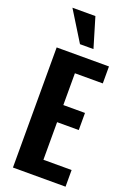

<svg xmlns="http://www.w3.org/2000/svg" viewBox="-197 -1148 832 1216"><g transform="rotate(20 219.0 -540.0)"><path d="M191.9 -879.4 67.9 -1080.1H222.7L282.7 -879.4ZM60.1 0V-809.6H412.6V-695.3H224.6V-481H370.6V-365.7H224.6V-112.3H414.6V0Z"/></g></svg>

Font: Oswald
Style: DemiBold
Weight: 600
Designer: Vernon Adams
Foundry: Vernon Adams
Version: 3.0; ttfautohint (v0.95) -l 8 -r 50 -G 200 -x 0 -w "G" -W -c